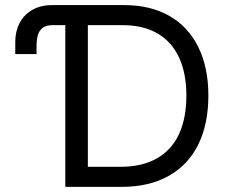

<svg xmlns="http://www.w3.org/2000/svg" viewBox="-20 -727 881 747"><path d="M183 -707.2H253.5V-629.1H184.4Q158.5 -629.1 144.9 -617.7Q131.2 -606.4 126.6 -587.7Q121.9 -569.1 122.2 -543.5V-516.6H39.4V-564.9Q39.4 -605 56.3 -637.4Q73.2 -669.9 105.7 -688.5Q138.1 -707.2 183 -707.2ZM283.1 0V-78H448.2Q533.5 -78 591 -111.2Q648.5 -144.3 676.8 -206.1Q705.1 -268 705.1 -355Q705.1 -441 677.1 -502.2Q649.2 -563.5 593.8 -596.3Q538.3 -629.1 457.2 -629.1H279V-707.2H462.7Q565.3 -707.2 639 -665.1Q712.7 -622.9 751.7 -543.5Q790.7 -464.1 790.7 -355Q790.7 -244.5 751.4 -164.7Q712 -84.9 636.2 -42.5Q560.4 0 453.7 0ZM321.8 0H234.1V-707.2H321.8Z"/></svg>

Font: Pretendard Variable
Style: Regular
Weight: 400
Designer: Base glyphs from Inter by Rasmus Andersson; Hangul glyphs from Noto Sans CJK(Source Han Sans) by Jang Soo-young and Kang
Foundry: Kil Hyung-jin
Version: Version 1.100;FEAKit 1.0